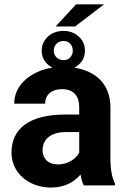

<svg xmlns="http://www.w3.org/2000/svg" viewBox="-20 -842 575 872"><path d="M502.4 0V-8.3C488.8 -35.2 481.4 -69.3 481.4 -127.4V-353.5C481.4 -435.5 442.4 -490.2 378.4 -517.6C359.4 -525.4 339.4 -531.2 317.9 -534.7C324.7 -538.1 331.1 -543 337.4 -548.3C356.4 -564.9 365.7 -585.9 365.7 -611.8C365.7 -637.7 356.4 -659.2 337.4 -676.3C318.4 -693.4 295.4 -701.7 268.6 -701.7C240.7 -701.7 217.3 -693.4 198.2 -676.3C179.2 -659.2 169.4 -637.7 169.4 -611.8C169.4 -585.9 179.2 -564.9 198.2 -548.3C204.6 -543 210.9 -538.1 218.3 -534.7C193.4 -531.2 170.4 -524.4 150.4 -515.1C82.5 -484.4 44.4 -431.6 44.4 -371.1H185.1C185.1 -411.6 213.9 -437 261.2 -437C315.9 -437 339.8 -404.8 339.8 -354.5V-321.8H276.9C114.7 -321.8 32.2 -259.3 32.2 -148.4C32.2 -57.1 110.8 9.8 211.4 9.8C275.4 9.8 317.9 -16.6 345.7 -49.3C349.1 -29.3 354 -12.7 360.4 0ZM242.2 -95.2C199.7 -95.2 173.3 -121.6 173.3 -158.2C173.3 -206.5 206.1 -242.2 280.8 -242.2H339.8V-148.9C325.7 -121.6 290.5 -95.2 242.2 -95.2ZM320.8 -721.7 452.6 -822.3H325.7L232.4 -721.7ZM224.1 -611.8C224.1 -637.7 243.7 -655.8 268.6 -655.8C293.5 -655.8 310.5 -637.7 310.5 -611.8C310.5 -586.9 293.5 -568.8 268.6 -568.8C243.7 -568.8 224.1 -586.9 224.1 -611.8Z"/></svg>

Font: Vazirmatn
Style: Bold
Weight: 700
Designer: Saber Rastikerdar
Foundry: Saber Rastikerdar
Version: Version 33.003